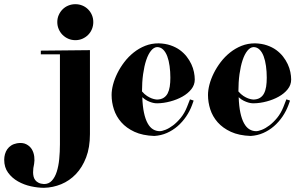

<svg xmlns="http://www.w3.org/2000/svg" viewBox="-197 -627 1451 922"><path d="M234.9 17.1Q234.9 81.1 216.6 128.9Q198.2 176.8 167.5 209Q136.7 241.2 96.9 257.6Q57.1 273.9 14.2 274.9Q-15.1 274.9 -48.6 267.6Q-82 260.3 -110.6 244.1Q-139.2 228 -158 202.4Q-176.8 176.8 -176.8 140.1Q-176.8 126.5 -173.1 113.3Q-169.4 100.1 -162.1 89.6Q-154.8 79.1 -143.1 71.5Q-131.3 64 -115.2 61Q-88.4 56.6 -70.8 65.7Q-53.2 74.7 -43.9 90.3Q-34.7 106 -32.5 125.2Q-30.3 144.5 -33.2 160.2Q-35.6 169.9 -36.9 180.2Q-38.1 190.4 -38.1 200.2Q-38.1 210.4 -35.9 220.2Q-33.7 230 -27.8 237.8Q-22 245.6 -11.7 250.7Q-1.5 255.9 14.2 256.8Q37.1 256.8 52 240.7Q66.9 224.6 75.4 198Q84 171.4 87.4 137Q90.8 102.5 90.8 65.9V-366.2H-1V-383.8L234.9 -386.2ZM251 -521Q251 -502.9 244.4 -487.1Q237.8 -471.2 226.1 -459.5Q214.4 -447.8 198.7 -440.9Q183.1 -434.1 165 -434.1Q147 -434.1 131.1 -440.9Q115.2 -447.8 103.5 -459.5Q91.8 -471.2 85 -487.1Q78.1 -502.9 78.1 -521Q78.1 -539.1 85 -554.7Q91.8 -570.3 103.5 -582Q115.2 -593.8 131.1 -600.3Q147 -606.9 165 -606.9Q183.1 -606.9 198.7 -600.3Q214.4 -593.8 226.1 -582Q237.8 -570.3 244.4 -554.7Q251 -539.1 251 -521Z M738.3 -245.1Q738.3 -219.2 721.7 -198.5Q705.1 -177.7 679 -163.1Q652.8 -148.4 620.8 -139.9Q588.9 -131.3 558.1 -130.9Q556.2 -130.9 549.3 -131.3Q542.5 -131.8 532.7 -134.5Q522.9 -137.2 510.7 -143.1Q498.5 -148.9 486.3 -160.2Q487.8 -116.7 494.4 -85.7Q501 -54.7 512 -34.9Q522.9 -15.1 537.8 -6.1Q552.7 2.9 570.3 2.9Q580.6 2.9 597.9 -3.9Q615.2 -10.7 634 -24.9Q652.8 -39.1 670.9 -61Q689 -83 701.2 -113.8L715.3 -149.9L732.9 -144L725.1 -122.1Q714.4 -93.3 696.8 -67.4Q679.2 -41.5 656 -21.2Q632.8 -1 604.5 11.5Q576.2 23.9 543.9 25.9Q487.8 23.9 448.7 5.9Q409.7 -12.2 385.3 -40Q360.8 -67.9 349.9 -102.1Q338.9 -136.2 338.9 -170.9Q338.9 -193.8 345.9 -220.9Q353 -248 366.7 -275.6Q380.4 -303.2 400.1 -329.1Q419.9 -355 445.1 -375Q470.2 -395 500.2 -407Q530.3 -418.9 564.9 -418.9Q596.7 -418 621.8 -409.4Q647 -400.9 666.3 -387Q685.5 -373 699.2 -355.5Q712.9 -337.9 721.7 -319.1Q730.5 -300.3 734.4 -281Q738.3 -261.7 738.3 -245.1ZM557.1 -400.9Q541.5 -399.9 528.1 -383.3Q514.6 -366.7 505.1 -338.1Q495.6 -309.6 490.2 -271Q484.9 -232.4 484.9 -188Q497.1 -173.8 509.3 -166Q521.5 -158.2 531.7 -154.5Q542 -150.9 548.8 -149.9Q555.7 -148.9 557.1 -148.9Q576.2 -149.4 588.6 -157.2Q601.1 -165 608.2 -178.7Q615.2 -192.4 618.2 -211.4Q621.1 -230.5 621.1 -253.9Q621.1 -283.2 617.4 -309.8Q613.8 -336.4 606.2 -356.7Q598.6 -377 586.4 -388.9Q574.2 -400.9 557.1 -400.9Z M1201.2 -245.1Q1201.2 -219.2 1184.6 -198.5Q1168 -177.7 1141.8 -163.1Q1115.7 -148.4 1083.7 -139.9Q1051.8 -131.3 1021 -130.9Q1019 -130.9 1012.2 -131.3Q1005.4 -131.8 995.6 -134.5Q985.8 -137.2 973.6 -143.1Q961.4 -148.9 949.2 -160.2Q950.7 -116.7 957.3 -85.7Q963.9 -54.7 974.9 -34.9Q985.8 -15.1 1000.7 -6.1Q1015.6 2.9 1033.2 2.9Q1043.5 2.9 1060.8 -3.9Q1078.1 -10.7 1096.9 -24.9Q1115.7 -39.1 1133.8 -61Q1151.9 -83 1164.1 -113.8L1178.2 -149.9L1195.8 -144L1188 -122.1Q1177.2 -93.3 1159.7 -67.4Q1142.1 -41.5 1118.9 -21.2Q1095.7 -1 1067.4 11.5Q1039.1 23.9 1006.8 25.9Q950.7 23.9 911.6 5.9Q872.6 -12.2 848.1 -40Q823.7 -67.9 812.7 -102.1Q801.8 -136.2 801.8 -170.9Q801.8 -193.8 808.8 -220.9Q815.9 -248 829.6 -275.6Q843.3 -303.2 863 -329.1Q882.8 -355 908 -375Q933.1 -395 963.1 -407Q993.2 -418.9 1027.8 -418.9Q1059.6 -418 1084.7 -409.4Q1109.9 -400.9 1129.2 -387Q1148.4 -373 1162.1 -355.5Q1175.8 -337.9 1184.6 -319.1Q1193.4 -300.3 1197.3 -281Q1201.2 -261.7 1201.2 -245.1ZM1020 -400.9Q1004.4 -399.9 991 -383.3Q977.5 -366.7 968 -338.1Q958.5 -309.6 953.1 -271Q947.8 -232.4 947.8 -188Q960 -173.8 972.2 -166Q984.4 -158.2 994.6 -154.5Q1004.9 -150.9 1011.7 -149.9Q1018.6 -148.9 1020 -148.9Q1039.1 -149.4 1051.5 -157.2Q1064 -165 1071 -178.7Q1078.1 -192.4 1081.1 -211.4Q1084 -230.5 1084 -253.9Q1084 -283.2 1080.3 -309.8Q1076.7 -336.4 1069.1 -356.7Q1061.5 -377 1049.3 -388.9Q1037.1 -400.9 1020 -400.9Z"/></svg>

Font: Purple Purse
Style: Regular
Weight: 400
Designer: Astigmatic (AOETI)
Foundry: Astigmatic (AOETI)
Version: Version 1.000